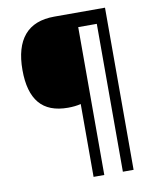

<svg xmlns="http://www.w3.org/2000/svg" viewBox="-95 -835 846 1034"><g transform="rotate(-10 328.0 -318.5)"><path d="M550.8 125H492.2V-683.6H390.6V125H332V-273.4Q300.8 -265.6 261.7 -265.6Q156.2 -265.6 105.5 -326.2Q54.7 -386.7 54.7 -507.8Q54.7 -632.8 109.4 -697.3Q164.1 -761.7 273.4 -761.7H550.8Z"/></g></svg>

Font: Droid Sans Fallback
Style: Regular
Weight: 400
Designer: Steve Matteson
Foundry: Ascender Corporation
Version: 3.00 (Khmer version)